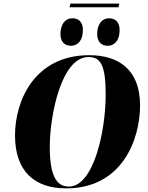

<svg xmlns="http://www.w3.org/2000/svg" viewBox="-20 -1030 816 1061"><path d="M639 -1010H369L364 -990H635ZM576 -777C607 -777 641 -800 641 -865C641 -908 617 -929 583 -929C542 -929 517 -894 517 -842C517 -799 540 -777 576 -777ZM373 -777C404 -777 438 -800 438 -865C438 -908 415 -929 380 -929C339 -929 314 -894 314 -842C314 -799 337 -777 373 -777ZM346 11C653 11 754 -256 754 -448C754 -644 637 -725 473 -725C172 -725 63 -475 63 -282C63 -83 171 11 346 11ZM361 1C290 1 255 -62 255 -221C255 -385 317 -715 469 -715C540 -715 564 -662 564 -505C564 -308 498 1 361 1Z"/></svg>

Font: Noto Serif Display SemiCondensed Black
Style: Italic
Weight: 900
Width: 4
Italic angle: -12°
Designer: Monotype Design Team
Foundry: Monotype Imaging Inc.
Version: Version 2.009